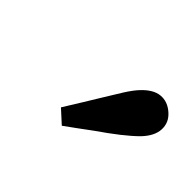

<svg xmlns="http://www.w3.org/2000/svg" viewBox="-52 -766 387 387"><g transform="rotate(45 141.5 -573.0)"><path d="M153.2 -579.8Q165.3 -600 175.8 -616.5Q186.3 -633.1 195.2 -642.7Q214.5 -663.7 233.5 -665.3Q252.4 -666.9 268.5 -652.4Q283.9 -638.7 283.1 -619Q282.3 -599.2 262.9 -579Q250.8 -566.9 231.9 -552Q212.9 -537.1 189.5 -521Q171 -507.3 162.1 -500.8Q153.2 -494.4 135.5 -481.5L108.1 -506.5Q121 -527.4 132.3 -545.6Q143.5 -563.7 153.2 -579.8Z"/></g></svg>

Font: Playfair Micro SmCond SmLight
Style: Italic
Weight: 360
Width: 4
Italic angle: -15.6°
Designer: Claus Eggers Sørensen
Foundry: Claus Eggers Sørensen
Version: Version 2.203;Glyphs 3.3 (3326)